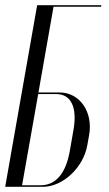

<svg xmlns="http://www.w3.org/2000/svg" viewBox="-27 -719 418 739"><path d="M121 -363 179 -693H362L363 -699H116L-7 0H138C215 0 294 -74 309 -160L316 -199C332 -288 280 -363 203 -363ZM242 -140C227 -51 187 -6 130 -6H58L120 -357H189C246 -357 271 -307 256 -220Z"/></svg>

Font: Moniqa Ita Display
Style: Italic
Weight: 400
Italic angle: -10°
Designer: Rajesh Rajput
Foundry: Rajesh Rajput
Version: Version 1.000